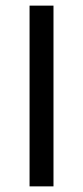

<svg xmlns="http://www.w3.org/2000/svg" viewBox="-20 -602 295 682"><path d="M85 60V-582H170V60Z"/></svg>

Font: Tiro Tamil
Style: Regular
Weight: 400
Designer: Tamil: Fernando Mello & Fiona Ross. Latin: John Hudson.
Foundry: Tiro Typeworks Ltd.
Version: Version 1.52